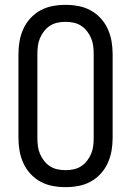

<svg xmlns="http://www.w3.org/2000/svg" viewBox="-20 -763 540 791"><path d="M250 8Q223 8 196.5 3Q170 -2 147 -14.5Q124 -27 105.5 -47Q87 -67 76 -91.5Q65 -116 60.5 -142Q56 -168 56 -195V-540Q56 -567 60.5 -593Q65 -619 76 -643.5Q87 -668 105.5 -688Q124 -708 147 -720.5Q170 -733 196.5 -738Q223 -743 250 -743Q277 -743 303.5 -738Q330 -733 353 -720.5Q376 -708 394.5 -688Q413 -668 424 -643.5Q435 -619 439.5 -593Q444 -567 444 -540V-195Q444 -168 439.5 -142Q435 -116 424 -91.5Q413 -67 394.5 -47Q376 -27 353 -14.5Q330 -2 303.5 3Q277 8 250 8ZM250 -62Q267 -62 283.5 -65.5Q300 -69 314 -78Q328 -87 338.5 -100.5Q349 -114 355.5 -129.5Q362 -145 364 -161.5Q366 -178 366 -195V-540Q366 -557 364 -573.5Q362 -590 355.5 -605.5Q349 -621 338.5 -634.5Q328 -648 314 -657Q300 -666 283.5 -669.5Q267 -673 250 -673Q233 -673 216.5 -669.5Q200 -666 186 -657Q172 -648 161.5 -634.5Q151 -621 144.5 -605.5Q138 -590 136 -573.5Q134 -557 134 -540V-195Q134 -178 136 -161.5Q138 -145 144.5 -129.5Q151 -114 161.5 -100.5Q172 -87 186 -78Q200 -69 216.5 -65.5Q233 -62 250 -62Z"/></svg>

Font: Iosevka Curly
Style: Regular
Weight: 400
Monospace: yes
Designer: Belleve Invis
Foundry: Belleve Invis
Version: Version 22.1.2; ttfautohint (v1.8.4)